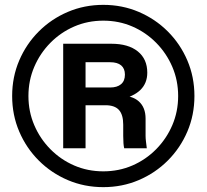

<svg xmlns="http://www.w3.org/2000/svg" viewBox="-20 -755 850 790"><path d="M405 15Q327 15 259 -14Q191 -43 139.5 -94.5Q88 -146 59 -214Q30 -282 30 -360Q30 -438 59 -506Q88 -574 139.5 -625.5Q191 -677 259 -706Q327 -735 405 -735Q483 -735 551 -706Q619 -677 670.5 -625.5Q722 -574 751 -506Q780 -438 780 -360Q780 -282 751 -214Q722 -146 670.5 -94.5Q619 -43 551 -14Q483 15 405 15ZM405 -50Q469 -50 524.5 -74Q580 -98 622.5 -141Q665 -184 689 -240Q713 -296 713 -360Q713 -424 689 -480Q665 -536 622.5 -579Q580 -622 524.5 -646Q469 -670 405 -670Q341 -670 285.5 -646Q230 -622 187.5 -579Q145 -536 121 -480Q97 -424 97 -360Q97 -296 121 -240Q145 -184 187.5 -141Q230 -98 285.5 -74Q341 -50 405 -50ZM240 -145V-575H438Q508 -575 547 -543.5Q586 -512 586 -456Q586 -369 472 -345V-361Q523 -363 551 -338Q579 -313 579 -267V-196Q579 -186 580.5 -173.5Q582 -161 584 -145H491Q489 -153 488 -165.5Q487 -178 487 -196V-242Q487 -283 469.5 -302.5Q452 -322 414 -322H276V-395H433Q462 -395 478 -408.5Q494 -422 494 -448Q494 -473 478.5 -486Q463 -499 433 -499H332V-145Z"/></svg>

Font: Instrument Sans SemiCondensed
Style: Bold
Weight: 700
Width: 4
Designer: Rodrigo Fuenzalida
Foundry: fragTYPE
Version: Version 1.000;gftools[0.9.28]